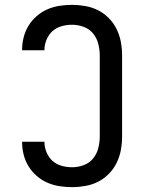

<svg xmlns="http://www.w3.org/2000/svg" viewBox="-20 -763 588 791"><path d="M277 8Q251 8 225 4Q199 0 175 -10.5Q151 -21 131 -38.5Q111 -56 97.5 -78Q84 -100 77.5 -125.5Q71 -151 71 -178V-179H163V-178Q163 -157 171.5 -136Q180 -115 196 -100.5Q212 -86 233.5 -80Q255 -74 277 -74Q301 -74 324.5 -82.5Q348 -91 363.5 -110Q379 -129 385 -153Q391 -177 391 -201V-534Q391 -558 385 -582Q379 -606 363.5 -625Q348 -644 324.5 -652.5Q301 -661 277 -661Q255 -661 233.5 -655Q212 -649 196 -634.5Q180 -620 171.5 -599Q163 -578 163 -557V-556H71V-557Q71 -584 77.5 -609.5Q84 -635 97.5 -657Q111 -679 131 -696.5Q151 -714 175 -724.5Q199 -735 225 -739Q251 -743 277 -743Q304 -743 332 -738Q360 -733 384.5 -720.5Q409 -708 429 -687.5Q449 -667 461 -642Q473 -617 478 -589.5Q483 -562 483 -534V-201Q483 -173 478 -145.5Q473 -118 461 -93Q449 -68 429 -47.5Q409 -27 384.5 -14.5Q360 -2 332 3Q304 8 277 8Z"/></svg>

Font: Iosevka Semi-Condensed Medium
Style: Regular
Weight: 500
Monospace: yes
Designer: Belleve Invis
Foundry: Belleve Invis
Version: Version 27.3.5